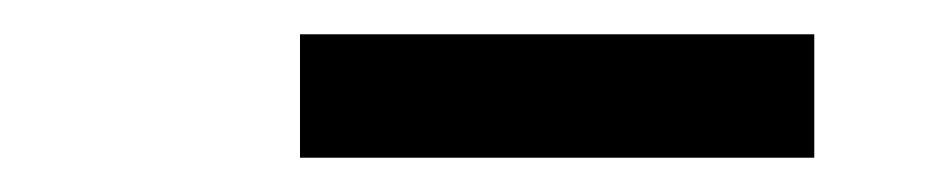

<svg xmlns="http://www.w3.org/2000/svg" viewBox="-20 -726 540 112"><path d="M155 -634V-706H455V-634Z"/></svg>

Font: Iosevka Curly Slab Semibold
Style: Italic
Weight: 600
Italic angle: -9°
Monospace: yes
Designer: Belleve Invis
Foundry: Belleve Invis
Version: Version 22.1.2; ttfautohint (v1.8.4)